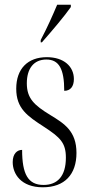

<svg xmlns="http://www.w3.org/2000/svg" viewBox="-20 -786 380 816"><path d="M153 -616V-606H158C198 -651 257 -721 281 -756V-766H223C204 -721 182 -671 153 -616ZM162 10C255 10 305 -45 305 -136C305 -229 253 -261 194 -297C125 -339 94 -368 94 -432C94 -494 123 -533 177 -533C231 -533 253 -493 253 -400C279 -400 294 -418 294 -450C294 -503 252 -543 179 -543C98 -543 49 -494 49 -409C49 -325 96 -293 167 -247C236 -202 260 -179 260 -116C260 -37 224 0 165 0C99 0 74 -46 74 -149C53 -149 34 -133 34 -97C34 -47 69 10 162 10Z"/></svg>

Font: Noto Serif Display ExtraCondensed Light
Style: Regular
Weight: 300
Width: 2
Designer: Monotype Design Team
Foundry: Monotype Imaging Inc.
Version: Version 2.009